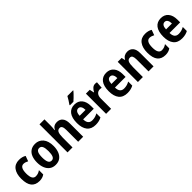

<svg xmlns="http://www.w3.org/2000/svg" viewBox="334 -2218 3679 3679"><g transform="rotate(-45 2173.5 -378.0)"><path d="M259 10Q150 10 94.5 -58.5Q39 -127 39 -271Q39 -403 96 -480Q153 -557 264 -557Q309 -557 344.5 -547.5Q380 -538 409 -520L370 -413Q344 -427 319.5 -434.5Q295 -442 271 -442Q177 -442 177 -271Q177 -105 272 -105Q306 -105 336.5 -115.5Q367 -126 396 -147V-31Q341 10 259 10Z M923 -275Q923 -194 898.5 -129.5Q874 -65 824 -27.5Q774 10 697 10Q624 10 574 -27Q524 -64 498.5 -128.5Q473 -193 473 -275Q473 -360 497.5 -423Q522 -486 572.5 -521.5Q623 -557 699 -557Q799 -557 861 -484Q923 -411 923 -275ZM611 -273Q611 -189 631.5 -146Q652 -103 698 -103Q744 -103 764 -146Q784 -189 784 -275Q784 -359 764 -401.5Q744 -444 698 -444Q652 -444 631.5 -402Q611 -360 611 -273Z M1159 -595Q1159 -563 1156.5 -531.5Q1154 -500 1150 -477H1158Q1177 -517 1210.5 -537Q1244 -557 1288 -557Q1364 -557 1406 -507Q1448 -457 1448 -360V0H1312V-323Q1312 -439 1249 -439Q1197 -439 1178 -395Q1159 -351 1159 -261V0H1024V-760H1159Z M1764 -556Q1862 -556 1916.5 -490Q1971 -424 1971 -309V-236H1683Q1685 -98 1796 -98Q1836 -98 1871 -107.5Q1906 -117 1944 -138V-28Q1876 10 1782 10Q1665 10 1606.5 -63Q1548 -136 1548 -270Q1548 -409 1604 -482.5Q1660 -556 1764 -556ZM1766 -453Q1730 -453 1708.5 -424Q1687 -395 1684 -332H1844Q1844 -387 1824 -420Q1804 -453 1766 -453ZM1940 -757Q1925 -738 1898.5 -710.5Q1872 -683 1842.5 -654.5Q1813 -626 1789 -606H1694V-619Q1720 -655 1744 -693.5Q1768 -732 1786 -766H1940Z M2327 -557Q2349 -557 2373 -551L2362 -411Q2344 -418 2316 -418Q2267 -418 2236 -382.5Q2205 -347 2205 -279V0H2069V-547H2173L2193 -456H2199Q2218 -496 2250.5 -526.5Q2283 -557 2327 -557Z M2626 -556Q2724 -556 2778.5 -490Q2833 -424 2833 -309V-236H2545Q2547 -98 2658 -98Q2698 -98 2733 -107.5Q2768 -117 2806 -138V-28Q2738 10 2644 10Q2527 10 2468.5 -63Q2410 -136 2410 -270Q2410 -409 2466 -482.5Q2522 -556 2626 -556ZM2628 -453Q2592 -453 2570.5 -424Q2549 -395 2546 -332H2706Q2706 -387 2686 -420Q2666 -453 2628 -453Z M3196 -557Q3270 -557 3312.5 -507.5Q3355 -458 3355 -360V0H3219V-323Q3219 -380 3204.5 -410Q3190 -440 3154 -440Q3104 -440 3085 -398Q3066 -356 3066 -261V0H2931V-547H3037L3053 -477H3061Q3081 -517 3116.5 -537Q3152 -557 3196 -557Z M3675 10Q3566 10 3510.5 -58.5Q3455 -127 3455 -271Q3455 -403 3512 -480Q3569 -557 3680 -557Q3725 -557 3760.5 -547.5Q3796 -538 3825 -520L3786 -413Q3760 -427 3735.5 -434.5Q3711 -442 3687 -442Q3593 -442 3593 -271Q3593 -105 3688 -105Q3722 -105 3752.5 -115.5Q3783 -126 3812 -147V-31Q3757 10 3675 10Z M4105 -556Q4203 -556 4257.5 -490Q4312 -424 4312 -309V-236H4024Q4026 -98 4137 -98Q4177 -98 4212 -107.5Q4247 -117 4285 -138V-28Q4217 10 4123 10Q4006 10 3947.5 -63Q3889 -136 3889 -270Q3889 -409 3945 -482.5Q4001 -556 4105 -556ZM4107 -453Q4071 -453 4049.5 -424Q4028 -395 4025 -332H4185Q4185 -387 4165 -420Q4145 -453 4107 -453Z"/></g></svg>

Font: Noto Sans Arabic Cond
Style: Bold
Weight: 700
Width: 3
Designer: Monotype Design Team, Nadine Chahine, Nizar Qandah and Khaled Hosny
Foundry: Monotype Imaging Inc.
Version: Version 2.012; ttfautohint (v1.8.4.7-5d5b)